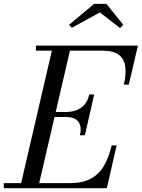

<svg xmlns="http://www.w3.org/2000/svg" viewBox="-65 -990 746 1010"><path d="M40 0 214 -750H309L135 0ZM-45 0V-26.5H300Q368.5 -26.5 412 -49.8Q455.5 -73 481.5 -117.2Q507.5 -161.5 522.5 -225H548.5L497 0ZM355.5 -278.5Q363 -312 355.8 -333.2Q348.5 -354.5 330 -364.5Q311.5 -374.5 283 -374.5H212V-401H283Q311.5 -401 336.2 -410Q361 -419 379 -439.2Q397 -459.5 404.5 -493H430.5L381.5 -278.5ZM586.5 -545Q599 -598.5 594 -638.8Q589 -679 560.8 -701.2Q532.5 -723.5 474 -723.5H124V-750H660.5L612.5 -545ZM313 -844 298 -859.5 430 -969.5H495L583.5 -859.5L566.5 -842.5L460.5 -924.5Z"/></svg>

Font: Bodoni Moda 9pt
Style: Italic
Weight: 400
Italic angle: -13°
Designer: Owen Earl
Foundry: indestructible type
Version: Version 2.005